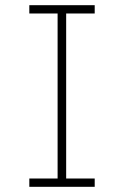

<svg xmlns="http://www.w3.org/2000/svg" viewBox="-20 -720 490 740"><path d="M345 -668H235V-32H345V0H93V-32H202V-668H93V-700H345Z"/></svg>

Font: League Mono Condensed Thin
Style: Regular
Weight: 100
Width: 1
Designer: Tyler Finck
Foundry: The League of Moveable Type / Tyler Finck
Version: Version 2.210